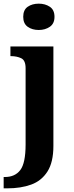

<svg xmlns="http://www.w3.org/2000/svg" viewBox="-40 -790 405 1050"><path d="M172 -626Q136 -626 111.5 -643.5Q87 -661 87 -698Q87 -736 111.5 -753Q136 -770 172 -770Q207 -770 232.5 -753Q258 -736 258 -698Q258 -661 232.5 -643.5Q207 -626 172 -626ZM-20 240V178H-13Q42 178 71 140Q100 102 100 0V-417Q100 -460 76 -471.5Q52 -483 20 -483H17V-536H252V8Q252 97 219.5 148Q187 199 130.5 219.5Q74 240 0 240Z"/></svg>

Font: Noto Serif Yezidi
Style: Bold
Weight: 700
Designer: Dalton Maag Ltd
Foundry: Dalton Maag Ltd
Version: Version 1.001; ttfautohint (v1.8.4.7-5d5b)